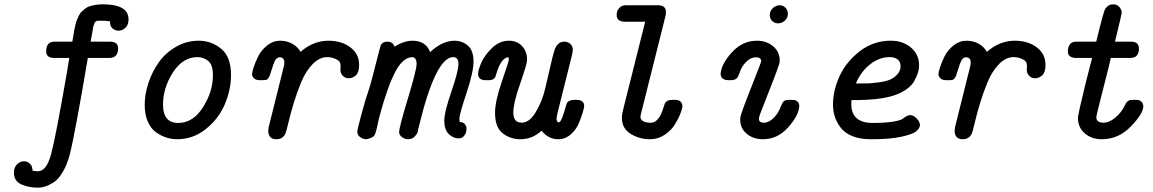

<svg xmlns="http://www.w3.org/2000/svg" viewBox="-20 -635 5289 881"><path d="M43.9 157.2Q43.9 133.3 57.9 119.1Q71.8 105 89.8 105Q106.9 105 118.2 117.2Q128.9 127.9 128.9 145Q128.9 146.5 128.9 147.9Q146 150.9 153.8 150.9Q192.9 150.9 213.9 74.5Q234.9 -2 286.1 -296.9L297.9 -369.1H228Q191.9 -369.1 191.9 -399.9Q191.9 -443.8 230 -443.8H312Q313 -450.7 316.4 -470.5Q319.8 -490.2 320.8 -497.1Q321.8 -503.9 325.9 -520.5Q330.1 -537.1 333 -543.9Q335.9 -550.8 342 -563.5Q348.1 -576.2 354.5 -581.5Q360.8 -586.9 370.4 -595Q379.9 -603 391.4 -606.4Q402.8 -609.9 418 -612.5Q433.1 -615.2 451.2 -615.2Q569.8 -615.2 569.8 -546.4Q569.8 -521 555.4 -507.6Q541 -494.1 523.9 -494.1Q508.8 -494.1 496.1 -504.9Q484.9 -514.2 484.9 -534.2Q484.9 -535.6 484.9 -537.1Q466.8 -540 446.8 -540H445.8Q439 -540 435.5 -540Q432.1 -540 427.5 -539.6Q422.9 -539.1 420.9 -537.1Q418.9 -535.2 416.5 -533.7Q414.1 -532.2 413.1 -527.6Q412.1 -522.9 410.2 -519Q408.2 -515.1 407 -506.6Q405.8 -498 404.3 -490.5Q402.8 -482.9 400.4 -469.5Q397.9 -456.1 396 -443.8H484.9Q522 -443.8 522 -413.1Q522 -369.1 481 -369.1H382.8V-368.2Q323.7 -18.1 299.8 75.2Q286.6 124 266.4 157Q246.1 189.9 223.6 203.4Q201.2 216.8 185.5 221.4Q169.9 226.1 154.8 226.1Q109.9 226.1 76.9 210.7Q43.9 195.3 43.9 157.2Z M644 -153.8Q644 -202.6 660.9 -253.9Q677.7 -305.2 708.3 -348.6Q738.8 -392.1 787.4 -420.2Q835.9 -448.2 892.1 -448.2Q950.2 -448.2 995.1 -411.1Q1040 -374 1040 -291Q1040 -224.1 1012 -157.5Q983.9 -90.8 925.3 -43.5Q866.7 3.9 793 3.9Q768.1 3.9 743.9 -3.7Q719.7 -11.2 696.3 -27.6Q672.9 -43.9 658.4 -76.4Q644 -108.9 644 -153.8ZM728 -154.8Q728 -70.8 797.9 -70.8Q865.7 -70.8 911.4 -142.8Q957 -214.8 957 -290Q957 -337.9 935.1 -355.5Q913.1 -373 886.7 -373Q818.8 -373 773.4 -302.5Q728 -231.9 728 -154.8Z M1136.7 -295.9Q1136.7 -303.7 1143.8 -325.9Q1150.9 -348.1 1164.8 -376.5Q1178.7 -404.8 1205.8 -426.5Q1232.9 -448.2 1265.6 -448.2Q1296.4 -448.2 1321.5 -434.1Q1346.7 -419.9 1358.9 -397Q1417 -447.8 1485.8 -448.2Q1547.9 -448.2 1587.9 -417.7Q1627.9 -387.2 1627.9 -337.9Q1627.9 -303.7 1613.3 -289.8Q1598.6 -275.9 1580.6 -275.9Q1563.5 -275.9 1552.7 -287.4Q1542 -298.8 1542 -314.9Q1542 -317.9 1542.5 -324Q1543 -330.1 1543 -334Q1543 -354 1522.5 -363.5Q1502 -373 1481.9 -373Q1445.8 -373 1414.3 -340.6Q1382.8 -308.1 1362.3 -258.5Q1341.8 -209 1327.4 -160.9Q1313 -112.8 1303 -70.8Q1293 -28.8 1290 -22.9Q1277.8 3.9 1249 3.9Q1210.9 3.9 1210.9 -35.2Q1210.9 -40 1212.9 -51.8L1283.7 -335.9Q1284.7 -339.8 1284.7 -348.1Q1284.7 -372.1 1262.7 -372.1Q1250.5 -372.1 1242.7 -358.2Q1234.9 -344.2 1223.6 -306.2Q1218.8 -287.1 1212.9 -278.6Q1207 -270 1201.4 -268.6Q1195.8 -267.1 1181.6 -267.1H1172.9Q1153.8 -267.1 1145.3 -275.9Q1136.7 -284.7 1136.7 -295.9Z M1619.6 -29.8Q1619.6 -41 1639.2 -113.5Q1658.7 -186 1674.8 -231Q1681.6 -251 1703.1 -336.4Q1724.6 -421.9 1727.5 -428.2Q1736.8 -443.8 1755.9 -443.8Q1756.3 -443.8 1756.8 -443.8Q1782.7 -443.8 1790.5 -420.9Q1832.5 -447.8 1872.6 -448.2Q1933.6 -448.2 1953.6 -396Q2009.8 -447.8 2064.9 -448.2Q2100.1 -448.2 2126.5 -426Q2152.8 -403.8 2152.8 -352.1Q2152.8 -305.2 2120.4 -207.5Q2087.9 -109.9 2087.9 -90.8Q2087.9 -85 2089.8 -75.2Q2106.9 -74.2 2113.8 -64.7Q2120.6 -55.2 2120.6 -46.9Q2120.6 -38.1 2118.7 -29.1Q2116.7 -20 2108.2 -10Q2099.6 0 2084.5 0Q2059.6 0 2039.1 -20Q2018.6 -40 2018.6 -82Q2018.6 -120.1 2051 -214.1Q2083.5 -308.1 2083.5 -341.8Q2083.5 -372.6 2059.6 -373Q1978.5 -373 1900.9 -49.8Q1898.9 -41 1897.9 -38.1Q1897.9 -33.2 1895.5 -26.1Q1893.1 -19 1881.8 -7.6Q1870.6 3.9 1852.5 3.9Q1838.4 3.9 1825 -5.6Q1811.5 -15.1 1811.5 -28.8Q1811.5 -50.8 1851.6 -182.9Q1891.6 -314.9 1891.6 -341.8Q1891.6 -372.6 1869.6 -373L1868.7 -372.1Q1847.7 -372.1 1826.7 -351.6Q1805.7 -331.1 1789.8 -297.6Q1773.9 -264.2 1767.8 -248Q1761.7 -231.9 1755.9 -214.8Q1739.7 -168 1728.3 -126.5Q1716.8 -85 1713.1 -65.9Q1709.5 -46.9 1705.1 -31.5Q1700.7 -16.1 1695.3 -10.5Q1689.9 -4.9 1678.7 -1Q1663.6 3.9 1660.6 3.9Q1647.5 3.9 1633.5 -5.4Q1619.6 -14.6 1619.6 -29.8Z M2173.8 -295.9Q2173.8 -313 2188.2 -346.9Q2202.6 -380.9 2237.5 -414.6Q2272.5 -448.2 2315.4 -448.2Q2352.5 -448.2 2375.5 -423.6Q2398.4 -398.9 2398.4 -361.8Q2398.4 -340.8 2366.9 -251.5Q2335.4 -162.1 2335.4 -119.1Q2335.4 -72.3 2372.6 -72.3Q2372.6 -72.3 2373 -71.8Q2410.2 -72.3 2438.5 -121.1Q2467.8 -169.9 2481.7 -229Q2495.6 -288.1 2509.5 -348.6Q2523.4 -409.2 2531.7 -421.9Q2545.9 -443.8 2569.8 -443.8Q2585.9 -443.8 2597.2 -433.3Q2608.4 -422.9 2608.4 -405.8Q2608.4 -399.9 2603.5 -377.9L2538.6 -118.2Q2533.7 -96.2 2533.7 -91.8Q2533.7 -79.6 2539.1 -75.2Q2544.4 -70.8 2550.8 -78.1Q2559.6 -90.3 2569.6 -124.3Q2579.6 -158.2 2580.6 -161.1Q2588.4 -177.2 2623.5 -177.2Q2624 -176.8 2624.5 -176.8Q2660.6 -176.8 2660.6 -147.9Q2660.6 -142.1 2654.5 -121.1Q2648.4 -100.1 2636.5 -70.6Q2624.5 -41 2599.1 -18.6Q2573.7 3.9 2541.5 3.9Q2496.6 3.9 2464.8 -35.2Q2422.9 3.9 2367.7 3.9Q2321.8 3.9 2286.6 -23.4Q2251.5 -50.8 2251.5 -117.2Q2251.5 -170.4 2283 -261.7Q2314.5 -353 2314.5 -359.9Q2314.5 -367.7 2313.5 -373Q2294.4 -370.1 2282 -352.1Q2269.5 -334 2261.5 -308.6Q2253.4 -283.2 2252.4 -280.8Q2244.1 -267.1 2224.1 -267.1Q2223.6 -267.1 2222.7 -267.1H2208.5Q2173.8 -267.1 2173.8 -295.9Z M2809.6 -565.9Q2809.6 -572.8 2811.5 -581.3Q2813.5 -589.8 2823.5 -600.3Q2833.5 -610.8 2850.6 -610.8H2999.5Q3035.6 -610.8 3035.6 -580.1Q3035.6 -571.3 3034.7 -565.9L2920.4 -109.9Q2918.5 -101.1 2918.5 -97.2Q2921.4 -72.3 2967.3 -71.8Q2982.4 -71.8 2994.4 -84Q3006.3 -96.2 3012.5 -109.6Q3018.6 -123 3023.9 -140.1Q3029.3 -157.2 3030.3 -159.2Q3038.1 -176.8 3065.9 -176.8Q3066.9 -176.8 3067.4 -176.8H3080.6Q3094.7 -176.8 3103 -168.5Q3111.3 -160.2 3111.3 -147.9Q3111.3 -138.2 3102.5 -115Q3093.8 -91.8 3077.1 -64.5Q3060.5 -37.1 3030 -16.6Q2999.5 3.9 2962.4 3.9Q2913.6 3.9 2873.5 -21Q2833.5 -45.9 2833.5 -94.2Q2833.5 -111.3 2841.3 -140.1L2940.4 -535.2H2848.6Q2809.6 -535.2 2809.6 -565.9Z M3286.6 -296.9Q3290.5 -342.8 3338.9 -395.5Q3387.2 -448.2 3453.6 -448.2Q3496.6 -448.2 3527.1 -423.1Q3557.6 -397.9 3557.6 -357.9V-352.1Q3557.6 -339.8 3508.3 -215.8Q3483.4 -151.9 3466.3 -107.9Q3462.4 -95.7 3462.4 -89.8Q3462.4 -71.8 3485.4 -71.8Q3509.3 -72.8 3530.8 -94.5Q3552.2 -116.2 3563.5 -147.9Q3571.3 -168.9 3581.5 -173.8Q3589.4 -176.8 3601.6 -176.8H3606.4Q3618.7 -176.8 3626 -175.8Q3633.3 -174.8 3640.4 -168Q3647.5 -161.1 3647.5 -147.9Q3645.5 -106 3596.9 -51Q3548.3 3.9 3480.5 3.9Q3436.5 3.9 3406.5 -21Q3376.5 -45.9 3376.5 -85.9V-91.8Q3376.5 -106.9 3424.6 -228Q3472.7 -349.1 3472.7 -354Q3472.7 -372.1 3449.2 -372.1Q3423.3 -372.1 3402.8 -350.1Q3382.3 -328.1 3375.5 -306.2L3367.2 -285.2Q3359.4 -267.1 3333.5 -267.1H3324.2Q3286.6 -267.1 3286.6 -296.9ZM3512.2 -565.9Q3512.2 -585 3526.4 -597.9Q3540.5 -610.8 3557.4 -610.8Q3574.2 -610.8 3584.7 -598.9Q3595.2 -586.9 3595.2 -571.8Q3595.2 -552.7 3581.3 -540.3Q3567.4 -527.8 3550.3 -527.8Q3535.2 -527.8 3523.7 -538.3Q3512.2 -548.8 3512.2 -565.9Z M3802.2 -154.8Q3802.2 -219.7 3832.3 -285.4Q3862.3 -351.1 3924.8 -399.7Q3987.3 -448.2 4067.4 -448.2Q4123.5 -448.2 4160.4 -416.5Q4197.3 -384.8 4197.3 -335Q4197.3 -319.8 4192.9 -304Q4188.5 -288.1 4175.8 -264.2Q4163.1 -240.2 4131.1 -219.7Q4099.1 -199.2 4052.2 -189Q4002.4 -177.7 3922.4 -175.8H3887.2Q3886.2 -164.6 3886.2 -158.2Q3886.2 -71.3 3983.4 -70.8Q4039.6 -70.8 4075 -76.4Q4110.4 -82 4120.4 -89.1Q4130.4 -96.2 4138.9 -101.6Q4147.5 -106.9 4157.2 -106.9Q4171.4 -106.9 4186.3 -91.1Q4201.2 -75.2 4201.2 -62Q4201.2 -46.9 4184.8 -33Q4168.5 -19 4116 -7.6Q4063.5 3.9 3981.4 3.9H3976.1Q3926.3 3.9 3890.9 -10.5Q3855.5 -24.9 3836.9 -50Q3818.4 -75.2 3810.3 -100.6Q3802.2 -126 3802.2 -154.8ZM3907.2 -252H3919.4Q3946.3 -252 3963.4 -252.4Q3980.5 -252.9 4012 -257.1Q4043.5 -261.2 4062.5 -269Q4081.5 -276.9 4096.9 -293Q4112.3 -309.1 4112.3 -332Q4112.3 -351.1 4098.9 -362.1Q4085.4 -373 4062.5 -373Q4015.6 -373 3973.4 -340.6Q3931.2 -308.1 3907.2 -252Z M4286.1 -295.9Q4286.1 -303.7 4293.2 -325.9Q4300.3 -348.1 4314.2 -376.5Q4328.1 -404.8 4355.2 -426.5Q4382.3 -448.2 4415 -448.2Q4445.8 -448.2 4470.9 -434.1Q4496.1 -419.9 4508.3 -397Q4566.4 -447.8 4635.3 -448.2Q4697.3 -448.2 4737.3 -417.7Q4777.3 -387.2 4777.3 -337.9Q4777.3 -303.7 4762.7 -289.8Q4748 -275.9 4730 -275.9Q4712.9 -275.9 4702.1 -287.4Q4691.4 -298.8 4691.4 -314.9Q4691.4 -317.9 4691.9 -324Q4692.4 -330.1 4692.4 -334Q4692.4 -354 4671.9 -363.5Q4651.4 -373 4631.3 -373Q4595.2 -373 4563.7 -340.6Q4532.2 -308.1 4511.7 -258.5Q4491.2 -209 4476.8 -160.9Q4462.4 -112.8 4452.4 -70.8Q4442.4 -28.8 4439.5 -22.9Q4427.2 3.9 4398.4 3.9Q4360.4 3.9 4360.4 -35.2Q4360.4 -40 4362.3 -51.8L4433.1 -335.9Q4434.1 -339.8 4434.1 -348.1Q4434.1 -372.1 4412.1 -372.1Q4399.9 -372.1 4392.1 -358.2Q4384.3 -344.2 4373 -306.2Q4368.2 -287.1 4362.3 -278.6Q4356.4 -270 4350.8 -268.6Q4345.2 -267.1 4331.1 -267.1H4322.3Q4303.2 -267.1 4294.7 -275.9Q4286.1 -284.7 4286.1 -295.9Z M4879.9 -398.9Q4880.9 -443.8 4918 -443.8H5010.3V-444.8Q5043.5 -582 5051.3 -594.2Q5065.4 -615.2 5087.9 -615.2Q5106 -615.2 5116.5 -602.5Q5127 -589.8 5127 -577.1Q5127 -570.3 5096.2 -443.8H5169.9Q5206.1 -443.8 5206.1 -412.1Q5206.1 -369.1 5166 -369.1H5077.1Q5073.2 -350.1 5056.2 -283.4Q5039.1 -216.8 5024.7 -159.4Q5010.3 -102.1 5010.3 -96.2Q5012.2 -72.3 5041.5 -72.3Q5042 -72.3 5042 -71.8Q5070.8 -72.3 5098.1 -95.7Q5126 -119.1 5141.1 -150.9Q5146 -163.1 5153.1 -168.9Q5160.2 -174.8 5165 -175.8Q5169.9 -176.8 5180.2 -176.8H5193.4Q5210.4 -176.8 5218.3 -167.5Q5226.1 -158.2 5226.1 -147.9Q5226.1 -113.8 5169.2 -54.9Q5112.3 3.9 5036.1 3.9Q4989.3 3.9 4957.8 -22.9Q4926.3 -49.8 4926.3 -92.8Q4926.3 -93.8 4926.3 -95.2Q4926.3 -109.4 4961.9 -254.9Q4980 -322.8 4991.2 -369.1H4917Q4879.9 -370.1 4879.9 -398.9Z"/></svg>

Font: CMU Typewriter Text
Style: BoldItalic
Weight: 700
Italic angle: -14.04°
Version: Version 0.7.0